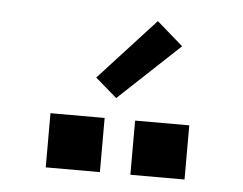

<svg xmlns="http://www.w3.org/2000/svg" viewBox="-37 -1015 573 452"><g transform="rotate(5 250.0 -789.0)"><path d="M286 -606V-734H414V-606ZM86 -606V-734H214V-606ZM237 -783 186 -827 319 -972 381 -918Z"/></g></svg>

Font: Iosevka SS04 Medium
Style: Regular
Weight: 500
Monospace: yes
Designer: Belleve Invis
Foundry: Belleve Invis
Version: Version 19.0.0; ttfautohint (v1.8.4)